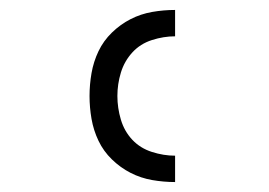

<svg xmlns="http://www.w3.org/2000/svg" viewBox="-20 -800 540 386"><path d="M332 -434Q309 -434 286 -438Q263 -442 242.5 -452.5Q222 -463 205 -479.5Q188 -496 178 -517Q168 -538 164 -561Q160 -584 160 -607Q160 -630 164 -653Q168 -676 178 -697Q188 -718 205 -734.5Q222 -751 242.5 -761.5Q263 -772 286 -776Q309 -780 332 -780V-727Q309 -727 285.5 -719.5Q262 -712 246 -694.5Q230 -677 223 -654Q216 -631 216 -607Q216 -583 223 -559.5Q230 -536 246 -519Q262 -502 285.5 -494.5Q309 -487 332 -487Z"/></svg>

Font: Iosevka Fixed SS04 Light
Style: Regular
Weight: 300
Monospace: yes
Designer: Belleve Invis
Foundry: Belleve Invis
Version: Version 32.5.0